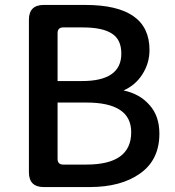

<svg xmlns="http://www.w3.org/2000/svg" viewBox="-20 -757 707 777"><path d="M157 0Q97 0 97 -60V-677Q97 -737 157 -737H325Q585 -737 585 -555Q585 -501 556 -456Q528 -412 480 -391Q546 -377 585 -332Q625 -288 625 -216Q625 -110 547 -55Q470 0 343 0ZM213 -429H312Q471 -429 471 -540Q471 -597 433 -621Q395 -646 315 -646H236Q213 -646 213 -623ZM213 -114Q213 -91 236 -91H330Q511 -91 511 -222Q511 -342 330 -342H213Z"/></svg>

Font: Swei Half Moon CJK TC
Style: Medium
Weight: 500
Version: Version 2.125